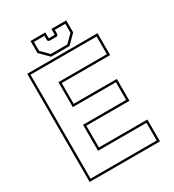

<svg xmlns="http://www.w3.org/2000/svg" viewBox="-202 -963 973 1076"><g transform="rotate(-30 285.0 -425.0)"><path d="M57.5 0V-700H512.5V-558.5H199V-424H478V-282.5H199V-141.5H512.5V0ZM71 -13.5H499V-128H185.5V-296H464.5V-410.5H185.5V-572H499V-686.5H71ZM221.5 -716 165.5 -772V-850H261.5V-812H300.5V-850H396.5V-772L340.5 -716ZM227.5 -730H334.5L382.5 -778V-836H314.5V-806L306.5 -798H255.5L247.5 -806V-836H179.5V-778Z"/></g></svg>

Font: Tourney Thin Thin
Style: Regular
Weight: 250
Version: Version 1.015